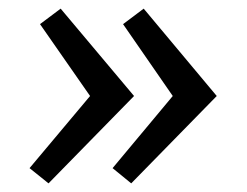

<svg xmlns="http://www.w3.org/2000/svg" viewBox="-20 -452 567 440"><path d="M91.2 -31.8 47.7 -66.7 186.4 -232 71.7 -396.7 119 -432.2 287.2 -232ZM280.7 -31.8 238 -66.7 375.9 -232 262 -396.7 309.3 -432.2 476.7 -232Z"/></svg>

Font: Ancizar Sans Thin
Style: Italic
Weight: 100
Italic angle: -4°
Designer: Cesar Puertas, Viviana Monsalve, Julian Moncada, Julian Prieto, Jose Castro, Mariel Hernandez, Felipe Aragon, Sara Alarc
Version: Version 8.100